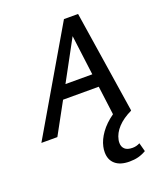

<svg xmlns="http://www.w3.org/2000/svg" viewBox="-180 -766 984 1163"><g transform="rotate(-20 312.0 -184.5)"><path d="M434 142Q432 149 432 162Q432 187 448 202Q464 217 498 217Q523 217 545 205L560 261Q534 276 508.5 282.5Q483 289 452 289Q393 289 361 261.5Q329 234 329 185Q329 166 333 149Q342 107 372.5 64.5Q403 22 455 -15L431 -201H201L91 0H-12L373 -658H464L566 0H564L566 2Q509 29 475.5 65Q442 101 434 142ZM420 -285 387 -543 247 -285Z"/></g></svg>

Font: Ysabeau Semibold
Style: Italic
Weight: 600
Italic angle: -12°
Designer: Christian Thalmann (Catharsis Fonts)
Version: Version 0.003